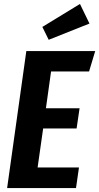

<svg xmlns="http://www.w3.org/2000/svg" viewBox="-20 -950 501 970"><path d="M461 -692 430 -589H238L212 -403H382L367 -301H198L170 -104H379L364 0H16L113 -692ZM384 -930 432 -831 226 -749 194 -814Z"/></svg>

Font: Fira Sans Extra Condensed SemiBold
Style: Italic
Weight: 600
Width: 3
Italic angle: -8°
Designer: Carrois Corporate & Edenspiekermann AG
Foundry: Carrois Corporate GbR & Edenspiekermann AG
Version: Version 4.203